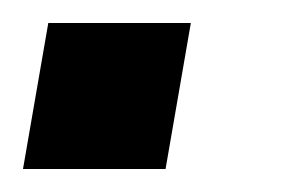

<svg xmlns="http://www.w3.org/2000/svg" viewBox="-33 -147 249 167"><path d="M9 -127H133L111 0H-13Z"/></svg>

Font: Cabin SemiBold
Style: Italic
Weight: 600
Italic angle: -7°
Designer: Pablo Impallari
Foundry: Pablo Impallari. http://www.impallari.com Igino Marini. http://www.ikern.com
Version: Version 2.200